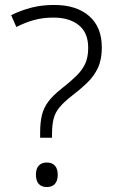

<svg xmlns="http://www.w3.org/2000/svg" viewBox="-20 -744 464 775"><path d="M142 -188V-207Q142 -251 149.5 -280.5Q157 -310 175.5 -334.5Q194 -359 227 -385Q264 -414 288 -437.5Q312 -461 324 -487Q336 -513 336 -551Q336 -612 298 -642.5Q260 -673 196 -673Q153 -673 117 -663Q81 -653 46 -635L25 -683Q67 -703 108 -713.5Q149 -724 199 -724Q288 -724 339.5 -679.5Q391 -635 391 -552Q391 -504 375.5 -470.5Q360 -437 332 -410Q304 -383 266 -354Q237 -331 220 -310.5Q203 -290 196.5 -265Q190 -240 190 -202V-188ZM125 -39Q125 -63 136.5 -75.5Q148 -88 169 -88Q190 -88 201.5 -75.5Q213 -63 213 -39Q213 -14 201.5 -1.5Q190 11 169 11Q148 11 136.5 -1.5Q125 -14 125 -39Z"/></svg>

Font: Noto Sans Khmer Light
Style: Regular
Weight: 300
Version: Version 2.003